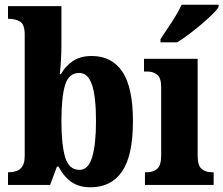

<svg xmlns="http://www.w3.org/2000/svg" viewBox="-20 -786 949 816"><path d="M365 10Q314 10 281 -14.5Q248 -39 229 -78H222L193 0H14V-54H20Q35 -54 50 -59Q65 -64 75 -79Q85 -94 85 -124V-639Q85 -682 65.5 -694Q46 -706 18 -706H14V-760H241V-591Q241 -564 239 -529Q237 -494 234 -471H239Q257 -504 289 -526Q321 -548 370 -548Q455 -548 500 -481.5Q545 -415 545 -270Q545 -124 498.5 -57Q452 10 365 10ZM318 -64Q355 -64 371.5 -117.5Q388 -171 388 -272Q388 -375 371 -425.5Q354 -476 317 -476Q272 -476 256.5 -424.5Q241 -373 241 -271Q241 -171 257 -117.5Q273 -64 318 -64Z M596 0V-54H606Q631 -54 648 -68.5Q665 -83 665 -126V-415Q665 -455 648 -468.5Q631 -482 607 -482H592V-536H820V-125Q820 -82 837 -68Q854 -54 879 -54H888V0ZM662 -619Q675 -640 692.5 -665.5Q710 -691 726 -717.5Q742 -744 752 -766H909V-756Q901 -743 881 -723.5Q861 -704 835 -682Q809 -660 782.5 -640Q756 -620 733 -606H662Z"/></svg>

Font: Noto Serif Tamil Condensed ExtraBold
Style: Regular
Weight: 800
Width: 3
Designer: Indian Type Foundry, Tom Grace, and the Monotype Design Team
Foundry: Monotype Imaging Inc.
Version: Version 2.004; ttfautohint (v1.8.4.7-5d5b)